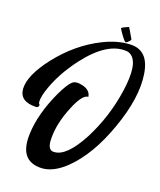

<svg xmlns="http://www.w3.org/2000/svg" viewBox="-124 -795 856 1029"><g transform="rotate(15 303.5 -280.0)"><path d="M102 -187Q113 -175 102 -166Q98 -163 93 -163Q-2 -168 0 -241Q3 -316 99 -420Q207 -536 342 -589Q426 -622 499 -617Q598 -610 606 -483Q615 -353 534 -176Q454 0 345 89Q271 149 204 146Q77 139 97 -16Q111 -130 186 -261Q221 -320 243 -337Q262 -353 302 -340Q347 -325 349 -288Q316 -290 272 -205Q221 -107 215 -23Q209 45 247 45Q317 49 403 -84Q486 -215 522 -369Q559 -527 508 -567Q497 -576 484 -578Q375 -595 249 -458Q160 -361 117 -256Q99 -210 102 -187ZM463 -706Q464 -706 492 -646Q495 -641 475 -626Q468 -622 466 -622Q459 -623 431 -672Q424 -685 423 -688Q423 -691 433 -695.5Q443 -700 453 -703Z"/></g></svg>

Font: Sagha
Style: Regular
Weight: 400
Designer: MUHAMMAD YONI
Version: Version 001.000